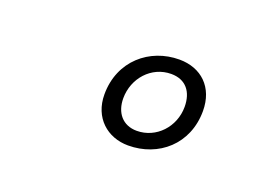

<svg xmlns="http://www.w3.org/2000/svg" viewBox="-51 -806 702 494"><g transform="rotate(20 300.0 -558.5)"><path d="M323 -432C406 -432 474 -490 474 -581C474 -646 432 -685 372 -685C291 -685 221 -627 221 -535C221 -471 266 -432 323 -432ZM331 -475C292 -475 270 -503 270 -542C270 -597 311 -643 365 -643C405 -643 426 -616 426 -575C426 -520 384 -475 331 -475Z"/></g></svg>

Font: Source Code Variable
Style: Italic
Weight: 400
Italic angle: -11°
Monospace: yes
Designer: Paul D. Hunt, Teo Tuominen
Foundry: Adobe Systems Incorporated
Version: Version 1.005;PS 1.0;hotconv 16.6.54;makeotf.lib2.5.65590